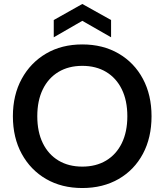

<svg xmlns="http://www.w3.org/2000/svg" viewBox="-20 -936 830 968"><path d="M395 12Q291 12 212.5 -33.5Q134 -79 89.5 -160.5Q45 -242 45 -350Q45 -457 89.5 -538.5Q134 -620 212.5 -666Q291 -712 395 -712Q499 -712 578 -666Q657 -620 700.5 -538.5Q744 -457 744 -350Q744 -242 700.5 -160.5Q657 -79 578 -33.5Q499 12 395 12ZM395 -96Q464 -96 515 -126.5Q566 -157 594 -214Q622 -271 622 -350Q622 -429 594 -486Q566 -543 515 -573.5Q464 -604 395 -604Q326 -604 275 -573.5Q224 -543 196 -486Q168 -429 168 -350Q168 -271 196 -214Q224 -157 275 -126.5Q326 -96 395 -96ZM251 -748V-835L395 -916L540 -835V-748L395 -831Z"/></svg>

Font: DM Sans 24pt SemiBold
Style: Regular
Weight: 600
Designer: Colophon Foundry, Jonny Pinhorn
Foundry: Colophon Foundry
Version: Version 4.004;gftools[0.9.30]